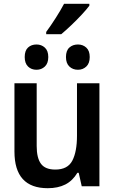

<svg xmlns="http://www.w3.org/2000/svg" viewBox="-20 -980 603 1010"><path d="M231 10Q56 10 56 -183V-542H173V-212Q173 -149 195.5 -118.5Q218 -88 271 -88Q336 -88 360.5 -135Q385 -182 385 -266V-542H503V0H410L394 -71H387Q362 -29 323.5 -9.5Q285 10 231 10ZM390 -613Q363 -613 345 -630Q327 -647 327 -680Q327 -714 345 -730Q363 -746 390 -746Q416 -746 434 -729.5Q452 -713 452 -680Q452 -647 434 -630Q416 -613 390 -613ZM172 -613Q145 -613 127.5 -630Q110 -647 110 -680Q110 -714 127.5 -730Q145 -746 172 -746Q198 -746 216 -729.5Q234 -713 234 -680Q234 -647 216 -630Q198 -613 172 -613ZM223 -812Q248 -846 273.5 -886Q299 -926 317 -960H450V-950Q436 -931 410 -903Q384 -875 354.5 -847Q325 -819 302 -800H223Z"/></svg>

Font: Noto Sans Mono SemiCondensed SemiBold
Style: Regular
Weight: 600
Width: 4
Designer: Monotype Design Team
Foundry: Monotype Imaging Inc.
Version: Version 2.014; ttfautohint (v1.8.4.7-5d5b)